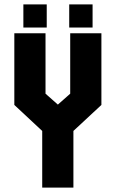

<svg xmlns="http://www.w3.org/2000/svg" viewBox="-20 -851 525 871"><path d="M171.5 0V-257L45 -375V-700H186.5V-426L242.5 -376.5L298.5 -426V-700H440V-375L313 -257V0ZM294 -726V-831H400V-726ZM86 -726V-831H192V-726Z"/></svg>

Font: Tourney Condensed Black
Style: Regular
Weight: 900
Width: 3
Designer: Tyler Finck
Foundry: Etcetera Type Co
Version: Version 1.010; ttfautohint (v1.8.3)